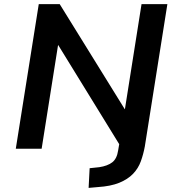

<svg xmlns="http://www.w3.org/2000/svg" viewBox="-20 -725 861 936"><path d="M412 191 417 95 464 90Q504 84 527 66.5Q550 49 556 8L567 -57L576 2L264 -505H263L183 0H57L169 -705H271L588 -193H589L670 -705H796L686 -11Q679 27 666.5 61.5Q654 96 628.5 122.5Q603 149 561.5 166Q520 183 457 187Z"/></svg>

Font: Nunito Sans 7pt
Style: Bold Italic
Weight: 700
Italic angle: -9°
Version: Version 3.101;gftools[0.9.27]